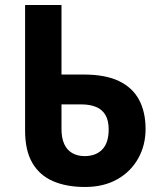

<svg xmlns="http://www.w3.org/2000/svg" viewBox="-20 -734 640 765"><path d="M319 11Q244 11 190.5 -12.5Q137 -36 108.5 -85.5Q80 -135 80 -213V-714H225V-437H314Q400 -437 454 -411Q508 -385 534 -336.5Q560 -288 560 -220Q560 -155 530.5 -102.5Q501 -50 447 -19.5Q393 11 319 11ZM317 -112Q362 -112 387.5 -138.5Q413 -165 413 -218Q413 -254 400 -276Q387 -298 362.5 -308Q338 -318 305 -318H225V-221Q225 -184 236 -160Q247 -136 268 -124Q289 -112 317 -112Z"/></svg>

Font: Noto Sans Mono
Style: Bold
Weight: 700
Designer: Monotype Design Team
Foundry: Monotype Imaging Inc.
Version: Version 2.014